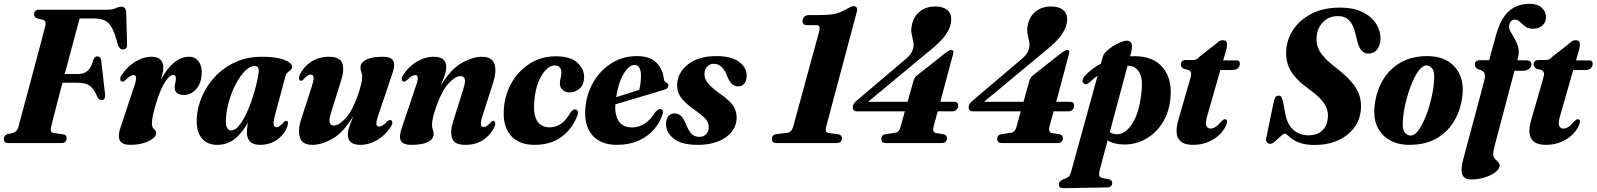

<svg xmlns="http://www.w3.org/2000/svg" viewBox="-28 -751 8382 1008"><path d="M151 -675Q151 -700 178.5 -700H535Q564 -700 580 -708Q596 -716 609 -716Q631 -716 634.5 -689L639 -523Q642 -494.5 621.5 -491.5Q600 -488.5 590 -519L581.5 -549Q564.5 -608 540 -631Q515.5 -654 469.5 -654H390Q384.5 -634.5 372.5 -589.2Q360.5 -544 344.5 -484.5Q328.5 -425 312 -362.5H382.5Q413 -362.5 432.5 -379.8Q452 -397 462.5 -438.5Q469.5 -455 482.5 -455Q501 -455 503.5 -432L523.5 -256.5Q527 -226 505 -225.5Q491 -225 482.5 -243.5Q467.5 -281 445.8 -298.8Q424 -316.5 380 -316.5H300Q286 -263.5 273.8 -216.2Q261.5 -169 252.8 -134.8Q244 -100.5 240.5 -87Q236.5 -71.5 239.5 -63Q242.5 -54.5 256.5 -52L306 -45.5Q322 -42 322 -25.5Q322 0 294 0H16Q2 0 -3 -6Q-8 -12 -8 -21.5Q-8 -39.5 11 -47L41.5 -53.5Q61 -59 68.5 -84.5Q73.5 -102.5 84.5 -144Q95.5 -185.5 110.2 -240Q125 -294.5 140.5 -353Q156 -411.5 170.5 -465.8Q185 -520 195.8 -560.5Q206.5 -601 210.5 -618Q216 -641.5 196 -647.5L166 -654.5Q150.5 -661.5 151 -675Z M614.5 -322.5Q605.5 -323 603.5 -332.8Q601.5 -342.5 610 -355.5Q637 -399 680.2 -426Q723.5 -453 769 -453Q799 -453 814.2 -438Q829.5 -423 829.5 -398Q829.5 -384 826.2 -368.2Q823 -352.5 818 -335Q883 -453 964 -453Q998 -453 1016 -427Q1034 -401 1031 -360Q1027.5 -310.5 1000.2 -281.5Q973 -252.5 938.5 -252.5Q889 -252.5 889 -292.5Q889 -305 892.2 -316.5Q895.5 -328 895.5 -340Q895.5 -357.5 881.5 -357.5Q863 -357.5 838.5 -320.5Q814 -283.5 791 -207.5Q780.5 -171 775 -146.2Q769.5 -121.5 769.5 -103.5Q769.5 -83 780.8 -73.2Q792 -63.5 792 -52Q792 -37.5 774 -23.2Q756 -9 725.2 0.2Q694.5 9.5 656.5 9.5Q610 9.5 599.8 -16.8Q589.5 -43 608 -91.5L675.5 -295Q688 -330 686.5 -343.5Q685 -357 673 -357Q665 -357 655 -351Q645 -345 628 -328Q620.5 -322 614.5 -322.5Z M1416 -147.5Q1406 -110.5 1409 -96.8Q1412 -83 1423.5 -83Q1439 -83 1462 -110Q1469 -117 1474 -116.5Q1491 -116 1479 -82.5Q1461.5 -41 1423.8 -15.8Q1386 9.5 1337.5 9.5Q1300.5 9.5 1284.2 -8.2Q1268 -26 1268 -57.5Q1268 -77 1273.5 -107Q1241 -49 1202 -19.8Q1163 9.5 1112.5 9.5Q1060 9.5 1031 -25.5Q1002 -60.5 1005 -128.5Q1007.5 -185.5 1031.8 -242.8Q1056 -300 1100.2 -347.8Q1144.5 -395.5 1206.5 -424.2Q1268.5 -453 1346.5 -453Q1422 -453 1464.2 -436.8Q1506.5 -420.5 1505 -400Q1504 -388.5 1497 -383Q1490 -377.5 1482.2 -371Q1474.5 -364.5 1470.5 -350ZM1158.5 -131.5Q1155.5 -96.5 1163.8 -81.2Q1172 -66 1184.5 -66Q1210.5 -66 1237.8 -106Q1265 -146 1288.8 -211.2Q1312.5 -276.5 1327.5 -352.5Q1332 -377 1329 -390.8Q1326 -404.5 1309 -404.5Q1284 -404.5 1258.5 -378.8Q1233 -353 1211.2 -312Q1189.5 -271 1175.2 -223.2Q1161 -175.5 1158.5 -131.5Z M2020.5 -120.5Q2030 -120.5 2031.5 -110.2Q2033 -100 2025 -87.5Q1998.5 -44 1954.5 -17.2Q1910.5 9.5 1864 9.5Q1798 9.5 1798 -44.5Q1798 -64 1807 -89.2Q1816 -114.5 1826.5 -142Q1776.5 -56.5 1718.8 -23.5Q1661 9.5 1612.5 9.5Q1558.5 9.5 1546.2 -29.5Q1534 -68.5 1555 -130.5L1609 -297.5Q1620 -332 1618 -345.8Q1616 -359.5 1603.5 -359.5Q1595.5 -359.5 1586.5 -354Q1577.5 -348.5 1565 -333.5Q1557.5 -326 1552.5 -327Q1545 -327 1542.5 -336.8Q1540 -346.5 1548.5 -364.5Q1568.5 -403 1607.2 -428Q1646 -453 1700 -453Q1756.5 -453 1768.8 -419.2Q1781 -385.5 1763 -328.5L1710.5 -161.5Q1699 -124 1702.8 -108Q1706.5 -92 1725.5 -92Q1751 -92 1785.8 -129.5Q1820.5 -167 1849 -246.5Q1862.5 -284.5 1868 -308.8Q1873.5 -333 1873.5 -348Q1873.5 -361.5 1869 -372Q1864.5 -382.5 1864.5 -396.5Q1864.5 -422.5 1894.5 -437.8Q1924.5 -453 1981 -453Q2028 -453 2037.8 -429.2Q2047.5 -405.5 2029.5 -358L1959 -148.5Q1946.5 -113.5 1948 -100Q1949.5 -86.5 1962 -86.5Q1970 -86.5 1980 -92.2Q1990 -98 2007 -115.5Q2014.5 -121.5 2020.5 -120.5Z M2092.5 -322.5Q2083 -323 2081.5 -333.2Q2080 -343.5 2088 -356Q2115 -400 2159 -426.5Q2203 -453 2249 -453Q2315 -453 2315 -399Q2315 -379.5 2306 -354Q2297 -328.5 2286.5 -301.5Q2337 -386.5 2395 -419.8Q2453 -453 2502 -453Q2556 -453 2568.2 -414Q2580.5 -375 2559.5 -312.5L2506 -145.5Q2494.5 -111.5 2496.8 -97.8Q2499 -84 2511 -84Q2519 -84 2527.8 -89.5Q2536.5 -95 2549.5 -110Q2556.5 -117 2561.5 -116.5Q2569 -116.5 2571.5 -106.8Q2574 -97 2565.5 -79.5Q2544.5 -39.5 2506.5 -15Q2468.5 9.5 2414.5 9.5Q2358 9.5 2345.8 -24.2Q2333.5 -58 2351.5 -115L2404 -282Q2416 -319.5 2412.2 -335.5Q2408.5 -351.5 2389 -351.5Q2363 -351.5 2327.8 -314Q2292.5 -276.5 2264.5 -197Q2250.5 -159 2245.2 -134.8Q2240 -110.5 2240 -95.5Q2240 -82 2244.2 -71.5Q2248.5 -61 2248.5 -47Q2248.5 -21 2218.8 -5.8Q2189 9.5 2132 9.5Q2085.5 9.5 2075.5 -14.2Q2065.5 -38 2083.5 -85.5L2154 -295Q2166.5 -330 2165.2 -343.5Q2164 -357 2151.5 -357Q2143 -357 2133 -351Q2123 -345 2106.5 -328.5Q2098.5 -322 2092.5 -322.5Z M2884 -407.5Q2862 -407.5 2839.5 -385.8Q2817 -364 2800 -323.8Q2783 -283.5 2778 -228Q2769.5 -153.5 2791 -118Q2812.5 -82.5 2857.5 -82.5Q2889 -82.5 2916.5 -100.5Q2944 -118.5 2965.5 -158.5Q2980.5 -177.5 2992 -177Q3000.5 -176.5 3005 -167Q3009.5 -157.5 3001 -138.5Q2973 -70.5 2917.5 -30.5Q2862 9.5 2777.5 9.5Q2694 9.5 2651.2 -42.2Q2608.5 -94 2618 -188Q2624.5 -259.5 2660.2 -320.2Q2696 -381 2755 -418.2Q2814 -455.5 2890 -455.5Q2968.5 -455.5 3004.8 -420.5Q3041 -385.5 3038.5 -340.5Q3036.5 -304 3014 -285Q2991.5 -266 2963.5 -266Q2940 -266 2925.5 -279Q2911 -292 2911.5 -314.5Q2912 -331 2915.5 -341.8Q2919 -352.5 2919 -370Q2919 -407.5 2884 -407.5Z M3452 -156.5Q3438.5 -110 3406.2 -72.5Q3374 -35 3324.8 -12.8Q3275.5 9.5 3211.5 9.5Q3125 9.5 3081.5 -41.5Q3038 -92.5 3045 -180.5Q3050.5 -257 3087 -319.5Q3123.5 -382 3182.5 -419.2Q3241.5 -456.5 3316 -456.5Q3384.5 -456.5 3418.5 -421.8Q3452.5 -387 3457 -338Q3459.5 -320.5 3471.5 -316Q3481 -312 3481.5 -303Q3481.5 -295.5 3476.2 -289.5Q3471 -283.5 3456.5 -279Q3440 -274 3410.5 -265.2Q3381 -256.5 3344.8 -245.5Q3308.5 -234.5 3271.2 -223.5Q3234 -212.5 3202.5 -203Q3199 -145 3221.2 -113.5Q3243.5 -82 3290.5 -82Q3324 -82 3355.2 -101Q3386.5 -120 3411 -161Q3430 -181.5 3442.5 -178.5Q3455 -175 3452 -156.5ZM3304 -410Q3274 -410 3246 -363.2Q3218 -316.5 3207 -241Q3238 -250.5 3271 -261Q3304 -271.5 3328 -279.5Q3336.5 -309.5 3337 -354Q3337 -380 3328.8 -395Q3320.5 -410 3304 -410Z M3644.5 -32.5Q3666.5 -32.5 3679.8 -47Q3693 -61.5 3693 -83.5Q3693.5 -104.5 3678.8 -123.2Q3664 -142 3623 -171Q3570 -207.5 3547.2 -239Q3524.5 -270.5 3527.5 -313.5Q3532 -372.5 3585.8 -414.5Q3639.5 -456.5 3733 -456.5Q3811.5 -456.5 3851.2 -427.2Q3891 -398 3892 -356.5Q3892 -328 3880.2 -312.8Q3868.5 -297.5 3849 -297.5Q3828.5 -297.5 3813.8 -311Q3799 -324.5 3786 -360Q3762 -416 3720 -416Q3698 -416 3684.2 -400.8Q3670.5 -385.5 3670.5 -362Q3670 -339 3686.2 -317Q3702.5 -295 3751.5 -259.5Q3809 -220 3826.5 -186.5Q3844 -153 3838 -114.5Q3829 -59.5 3774.5 -25Q3720 9.5 3635 9.5Q3549.5 9.5 3509 -23.2Q3468.5 -56 3468.5 -99.5Q3468.5 -124.5 3480.2 -140Q3492 -155.5 3513.5 -155.5Q3535.5 -155.5 3550 -139.5Q3564.5 -123.5 3577 -90.5Q3590.5 -58 3606.2 -45.2Q3622 -32.5 3644.5 -32.5Z M4209 -619Q4185 -619 4185 -641Q4185 -652.5 4193.8 -662.2Q4202.5 -672 4220.5 -672H4278Q4328.5 -672 4358.5 -679.2Q4388.5 -686.5 4422 -706.5Q4432 -712 4438.8 -715.2Q4445.5 -718.5 4452 -718.5Q4477.5 -718.5 4470.5 -690L4309 -84.5Q4305.5 -71 4307.5 -63Q4309.5 -55 4324 -52.5L4374 -46Q4392 -41.5 4392 -25Q4391.5 0 4363.5 0H4047.5Q4024 0 4024.5 -22Q4024.5 -42 4046 -46.5L4107 -54Q4128 -57.5 4136.5 -87L4272 -583.5Q4277 -603.5 4273.5 -611.2Q4270 -619 4256 -619Z M4767 -324.5Q4772.5 -345.5 4788 -356.5L4937.5 -474.5Q4949 -483 4954.8 -485.8Q4960.5 -488.5 4966.5 -488.5Q4981.5 -488.5 4976 -468.5L4908.5 -216.5H4981.5Q5003 -216.5 5002.5 -196Q5002.5 -184 4994.2 -175.2Q4986 -166.5 4971.5 -166.5H4895L4872.5 -83.5Q4866 -57 4887 -52.5L4926 -46Q4944 -41.5 4943.5 -25.5Q4943 0 4915 0H4622Q4598.5 0 4599 -22Q4599.5 -43 4620.5 -46.5L4672 -54Q4692.5 -57 4700 -85.5L4722.5 -166.5H4471Q4448.5 -166.5 4449 -189Q4449.5 -208.5 4476.5 -228.5L4707.5 -424.5Q4734 -445 4747.5 -461.2Q4761 -477.5 4765.5 -495.5Q4771 -514.5 4766.2 -534.2Q4761.5 -554 4757.5 -576.5Q4753.5 -599 4761 -627Q4771.5 -668.5 4803.5 -692.8Q4835.5 -717 4883 -717Q4923.5 -717 4945.5 -698Q4967.5 -679 4966 -646Q4964.5 -608.5 4937.8 -569.5Q4911 -530.5 4842 -476L4529.5 -216.5H4737Z M5375.5 -324.5Q5381 -345.5 5396.5 -356.5L5546 -474.5Q5557.5 -483 5563.2 -485.8Q5569 -488.5 5575 -488.5Q5590 -488.5 5584.5 -468.5L5517 -216.5H5590Q5611.5 -216.5 5611 -196Q5611 -184 5602.8 -175.2Q5594.5 -166.5 5580 -166.5H5503.5L5481 -83.5Q5474.5 -57 5495.5 -52.5L5534.5 -46Q5552.5 -41.5 5552 -25.5Q5551.5 0 5523.5 0H5230.5Q5207 0 5207.5 -22Q5208 -43 5229 -46.5L5280.5 -54Q5301 -57 5308.5 -85.5L5331 -166.5H5079.5Q5057 -166.5 5057.5 -189Q5058 -208.5 5085 -228.5L5316 -424.5Q5342.5 -445 5356 -461.2Q5369.5 -477.5 5374 -495.5Q5379.5 -514.5 5374.8 -534.2Q5370 -554 5366 -576.5Q5362 -599 5369.5 -627Q5380 -668.5 5412 -692.8Q5444 -717 5491.5 -717Q5532 -717 5554 -698Q5576 -679 5574.5 -646Q5573 -608.5 5546.2 -569.5Q5519.5 -530.5 5450.5 -476L5138 -216.5H5345.5Z M5690 -317Q5672.5 -301.5 5660 -314.5Q5653 -321.5 5656.5 -333.5Q5660 -345.5 5671 -356.5Q5706.5 -393.5 5752 -417L5762 -454Q5766 -468 5781.5 -482.8Q5797 -497.5 5817.2 -510Q5837.5 -522.5 5856.8 -530Q5876 -537.5 5887 -537.5Q5926 -537.5 5911 -479L5905 -455.5Q5917.5 -456 5931 -456Q6027.5 -455 6076 -397.2Q6124.5 -339.5 6117.5 -246.5Q6112.5 -167.5 6077.8 -110.5Q6043 -53.5 5989.5 -22.8Q5936 8 5874.5 7.5Q5822.5 7.5 5787 -13.5L5746 139.5Q5741 159.5 5743 170.2Q5745 181 5761 184L5792 189.5Q5811 194.5 5811 208.5Q5811 233 5783.5 233L5554 237Q5531 237 5531 216Q5531 202 5552 191Q5575.5 184 5583 176Q5590.5 168 5595.5 150L5734.5 -353.5Q5711.5 -338 5690 -317ZM5836.5 -46Q5879.5 -46 5915.5 -100.8Q5951.5 -155.5 5963 -253.5Q5974.5 -334 5954.2 -369.5Q5934 -405 5898 -405.5Q5894.5 -405.5 5891.5 -405.5L5798.5 -57.5Q5815 -46.5 5836.5 -46Z M6212 -383.5 6186 -390Q6171 -399.5 6171 -413Q6171 -436 6200.5 -436H6234Q6245.5 -436 6253.2 -439.5Q6261 -443 6271 -454.5L6360 -524Q6374 -540 6392 -540Q6414 -540 6414 -517.5Q6414 -511.5 6412.5 -502.5Q6411 -493.5 6407 -480L6393.5 -434H6464Q6481 -434 6481 -416.5Q6481 -401 6470.2 -392.2Q6459.5 -383.5 6441.5 -383.5H6379L6311.5 -148Q6299 -106.5 6305 -91.2Q6311 -76 6328 -76Q6353.5 -76 6384.5 -114Q6392 -121 6395.8 -123.2Q6399.5 -125.5 6403.5 -125Q6417.5 -124.5 6413 -104Q6404 -75.5 6379.8 -49.5Q6355.5 -23.5 6318.2 -7Q6281 9.5 6235 9.5Q6176.5 9.5 6157.5 -25.2Q6138.5 -60 6162 -134.5L6219.5 -333.5Q6227 -356 6225.2 -366.8Q6223.5 -377.5 6212 -383.5Z M6874.5 10Q6830.5 10 6802.5 1Q6774.5 -8 6758 -19.8Q6741.5 -31.5 6732.5 -40.5Q6723.5 -49.5 6717.5 -49.5Q6710.5 -49.5 6696.2 -36.2Q6682 -23 6666.8 -9.5Q6651.5 4 6641.5 4Q6630 4 6623.5 -3.5Q6617 -11 6620 -27.5L6659.5 -218Q6665.5 -249 6683.5 -249Q6694.5 -249 6699 -242Q6703.5 -235 6708 -217.5L6720.5 -150.5Q6731 -97 6762.8 -68.8Q6794.5 -40.5 6842 -40.5Q6884.5 -40.5 6911 -63.2Q6937.5 -86 6942.5 -126.5Q6948.5 -167 6927 -203Q6905.5 -239 6847.5 -280.5Q6780 -328 6750.5 -375.5Q6721 -423 6724.5 -485Q6728 -545.5 6762.5 -596.8Q6797 -648 6858.8 -679.5Q6920.5 -711 7005.5 -711Q7079.5 -711 7127.2 -686.8Q7175 -662.5 7197.8 -624.5Q7220.5 -586.5 7219.5 -544.5Q7218 -511.5 7201.5 -490.5Q7185 -469.5 7156 -469.5Q7115.5 -469.5 7099 -529L7088.5 -573Q7077 -621.5 7055 -644Q7033 -666.5 6996.5 -666.5Q6948 -666.5 6917.8 -634.8Q6887.5 -603 6884.5 -558.5Q6880.5 -515 6902.2 -479.2Q6924 -443.5 6977.5 -402Q7035 -358.5 7066.8 -321.5Q7098.5 -284.5 7109.5 -248.5Q7120.5 -212.5 7116 -171.5Q7111 -119 7079.5 -78Q7048 -37 6995.2 -13.5Q6942.5 10 6874.5 10Z M7466 -456.5Q7559 -456 7608.5 -401Q7658 -346 7650.5 -259Q7644.5 -185.5 7611.5 -124.5Q7578.5 -63.5 7518.5 -27Q7458.5 9.5 7371.5 9.5Q7311.5 9.5 7268.5 -15Q7225.5 -39.5 7204 -83.5Q7182.5 -127.5 7188 -187Q7194 -261.5 7227.5 -322.8Q7261 -384 7321 -420.2Q7381 -456.5 7466 -456.5ZM7378.5 -39.5Q7399 -39.5 7419.8 -68.2Q7440.5 -97 7457.8 -141.5Q7475 -186 7486.5 -235Q7498 -284 7500.5 -324.5Q7505 -370 7492.8 -388.5Q7480.5 -407 7461 -407.5Q7440.5 -408 7419.5 -379.2Q7398.5 -350.5 7381 -305.8Q7363.5 -261 7351.8 -211.8Q7340 -162.5 7337.5 -121.5Q7333 -75 7345.5 -57.2Q7358 -39.5 7378.5 -39.5Z M7715 -412Q7715 -435 7742.5 -435H7790L7826 -566.5Q7850 -653 7893.2 -692Q7936.5 -731 8003 -731Q8043.5 -731 8066 -710.5Q8088.5 -690 8088.5 -661Q8088.5 -634 8069.5 -617Q8050.5 -600 8020 -600Q7995.5 -600 7979.8 -612Q7964 -624 7951.8 -636Q7939.5 -648 7925.5 -648Q7902.5 -648 7895 -619.5Q7892 -604.5 7901.2 -587Q7910.5 -569.5 7923 -548.8Q7935.5 -528 7942.5 -503.2Q7949.5 -478.5 7941.5 -449L7938 -434.5H7982Q8012 -434.5 8012 -413Q8012 -399 7999 -389.2Q7986 -379.5 7968.5 -379.5H7923L7819 14Q7811.5 41.5 7811.5 58Q7811.5 73.5 7819.8 82.2Q7828 91 7836.5 98.8Q7845 106.5 7845 118Q7845 135.5 7823.8 152.2Q7802.5 169 7768.8 180Q7735 191 7698 191Q7659 191 7649.2 165.2Q7639.5 139.5 7653.5 87L7763.5 -323.5Q7771.5 -353.5 7765 -367.5Q7758.5 -381.5 7733 -387Q7715 -396.5 7715 -412Z M8064.5 -383.5 8038.5 -390Q8023.5 -399.5 8023.5 -413Q8023.5 -436 8053 -436H8086.5Q8098 -436 8105.8 -439.5Q8113.5 -443 8123.5 -454.5L8212.5 -524Q8226.5 -540 8244.5 -540Q8266.5 -540 8266.5 -517.5Q8266.5 -511.5 8265 -502.5Q8263.5 -493.5 8259.5 -480L8246 -434H8316.5Q8333.5 -434 8333.5 -416.5Q8333.5 -401 8322.8 -392.2Q8312 -383.5 8294 -383.5H8231.5L8164 -148Q8151.5 -106.5 8157.5 -91.2Q8163.5 -76 8180.5 -76Q8206 -76 8237 -114Q8244.5 -121 8248.2 -123.2Q8252 -125.5 8256 -125Q8270 -124.5 8265.5 -104Q8256.5 -75.5 8232.2 -49.5Q8208 -23.5 8170.8 -7Q8133.5 9.5 8087.5 9.5Q8029 9.5 8010 -25.2Q7991 -60 8014.5 -134.5L8072 -333.5Q8079.5 -356 8077.8 -366.8Q8076 -377.5 8064.5 -383.5Z"/></svg>

Font: Fraunces 144pt Soft
Style: Bold Italic
Weight: 700
Italic angle: -16°
Version: Version 1.000;[b76b70a41]